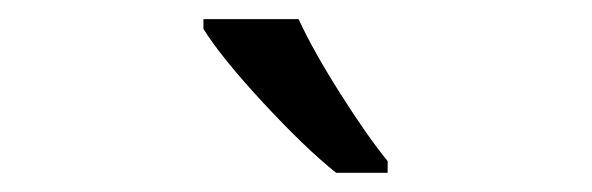

<svg xmlns="http://www.w3.org/2000/svg" viewBox="-20 -786 617 200"><path d="M191.9 -766.1H291Q306.6 -732.4 334.5 -688.5Q362.3 -644.5 383.8 -618.2V-606H330.1Q297.9 -631.8 254.4 -678.7Q210.9 -725.6 191.9 -755.9Z"/></svg>

Font: OpenSansHebrew-Regular
Style: Regular
Weight: 400
Foundry: Ascender Corporation, Yanek Iontef
Version: Version 2.001;PS 002.001;hotconv 1.0.70;makeotf.lib2.5.58329